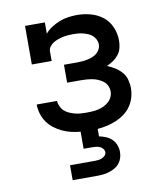

<svg xmlns="http://www.w3.org/2000/svg" viewBox="-84 -598 767 887"><g transform="rotate(-10 300.0 -154.0)"><path d="M185 220V150H300Q309 150 318 149Q327 148 335 144.5Q343 141 349.5 134.5Q356 128 356 119Q356 110 350 102.5Q344 95 335.5 91.5Q327 88 318 87Q309 86 300 86H260V6Q238 4 216.5 -1Q195 -6 175 -15.5Q155 -25 137.5 -38.5Q120 -52 107.5 -70Q95 -88 88.5 -109.5Q82 -131 82 -153H177Q178 -140 184 -127Q190 -114 200 -105Q210 -96 222.5 -90.5Q235 -85 248.5 -81.5Q262 -78 275.5 -77Q289 -76 302 -76Q316 -76 330 -77Q344 -78 357.5 -81Q371 -84 383.5 -90Q396 -96 406.5 -105Q417 -114 423 -127Q429 -140 429 -153Q429 -167 423 -180Q417 -193 406 -201.5Q395 -210 382 -215.5Q369 -221 355.5 -223.5Q342 -226 328 -227Q314 -228 300 -228H238V-312H300Q312 -312 324 -313Q336 -314 348 -316.5Q360 -319 371.5 -323.5Q383 -328 392.5 -335.5Q402 -343 407.5 -354Q413 -365 413 -377Q413 -389 407.5 -400Q402 -411 393 -419Q384 -427 373 -431.5Q362 -436 350.5 -439Q339 -442 327 -443Q315 -444 303 -444Q291 -444 279 -443Q267 -442 255.5 -439.5Q244 -437 232.5 -433Q221 -429 210.5 -422.5Q200 -416 192.5 -406Q185 -396 185 -384V-339H92V-520H185V-467Q198 -483 216 -494.5Q234 -506 254 -514Q274 -522 295 -525Q316 -528 337 -528Q369 -528 400.5 -519.5Q432 -511 457 -491.5Q482 -472 495 -441.5Q508 -411 508 -379Q508 -362 504 -344.5Q500 -327 489 -313Q478 -299 463.5 -289Q449 -279 433 -272Q452 -264 469 -253.5Q486 -243 499.5 -227.5Q513 -212 518.5 -192Q524 -172 524 -152Q524 -130 517.5 -108Q511 -86 498 -67.5Q485 -49 466.5 -35.5Q448 -22 427.5 -13.5Q407 -5 385 0Q363 5 340 7V42Q356 45 371.5 51.5Q387 58 399 69.5Q411 81 417 97Q423 113 423 129Q423 144 418.5 158Q414 172 405 183Q396 194 383.5 201Q371 208 357 212.5Q343 217 328.5 218.5Q314 220 300 220Z"/></g></svg>

Font: Iosevka Etoile Medium
Style: Regular
Weight: 500
Designer: Belleve Invis
Foundry: Belleve Invis
Version: Version 22.1.2; ttfautohint (v1.8.4)